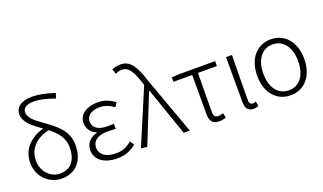

<svg xmlns="http://www.w3.org/2000/svg" viewBox="-79 -1301 3037 1807"><g transform="rotate(-20 1439.5 -397.5)"><path d="M297 -37C206 -37 122 -113 122 -231C122 -344 200 -429 333 -458C404 -402 464 -340 464 -239C464 -123 412 -37 297 -37ZM516 -764C421 -796 352 -808 290 -808C174 -808 124 -754 124 -693C124 -610 203 -550 290 -490C161 -456 64 -364 64 -228C64 -77 181 13 296 13C440 13 523 -89 523 -241C523 -374 436 -448 346 -514C257 -579 182 -625 182 -692C182 -727 213 -760 288 -760C338 -760 401 -750 500 -714Z M850 13C928 13 980 -6 1043 -55L1015 -97C961 -52 917 -36 857 -36C757 -36 696 -79 696 -149C696 -217 749 -257 851 -257C876 -257 899 -256 930 -254V-305C903 -303 887 -303 867 -303C765 -303 723 -345 723 -401C723 -466 783 -497 856 -497C908 -497 952 -479 997 -446L1023 -487C975 -523 920 -547 855 -547C751 -547 664 -500 664 -407C664 -354 694 -307 750 -285V-280C691 -265 636 -223 636 -145C636 -50 721 13 850 13Z M1151 8 1347 -481H1352L1519 0H1580L1372 -574C1323 -726 1278 -808 1180 -808C1141 -808 1113 -800 1092 -790L1109 -739C1126 -749 1147 -757 1174 -757C1242 -757 1277 -694 1315 -576L1323 -550L1090 0Z M1871 13C1898 13 1924 7 1940 1L1930 -46C1915 -41 1897 -37 1881 -37C1849 -37 1835 -54 1835 -92C1835 -220 1835 -350 1838 -484H2027V-533H1666L1592 -528V-484H1780V-98C1780 -22 1804 13 1871 13Z M2215 13C2238 13 2254 8 2266 2L2257 -44C2244 -39 2235 -37 2225 -37C2205 -37 2191 -50 2191 -78C2191 -225 2194 -379 2196 -533H2137V-85C2137 -19 2162 13 2215 13Z M2588 13C2720 13 2823 -88 2823 -266C2823 -446 2720 -547 2588 -547C2455 -547 2352 -446 2352 -266C2352 -88 2455 13 2588 13ZM2588 -37C2479 -37 2413 -127 2413 -266C2413 -404 2479 -496 2588 -496C2696 -496 2762 -404 2762 -266C2762 -127 2696 -37 2588 -37Z"/></g></svg>

Font: Noto Sans JP Light
Style: Regular
Weight: 300
Designer: Ryoko NISHIZUKA (kana & ideographs); Paul D. Hunt (Latin, Greek & Cyrillic); Wenlong ZHANG (bopomofo); Sandoll Communica
Foundry: Adobe Systems Incorporated
Version: Version 1.004;PS 1.004;hotconv 1.0.82;makeotf.lib2.5.63406